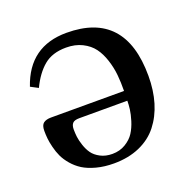

<svg xmlns="http://www.w3.org/2000/svg" viewBox="-98 -600 710 710"><g transform="rotate(-20 257.0 -245.0)"><path d="M33.2 -189Q33.2 -211.4 43.7 -219.2Q54.2 -227.1 73.2 -227.1H360.8Q361.3 -260.7 358.4 -290.5Q355.5 -320.3 345.7 -350.6Q335.9 -380.9 320.1 -402.3Q304.2 -423.8 276.9 -437.5Q249.5 -451.2 213.9 -451.2Q159.2 -451.2 126 -423.3Q92.8 -395.5 68.8 -345.2L39.1 -360.8Q86.9 -502 233.9 -502Q464.8 -502 464.8 -249Q464.8 -191.9 450.7 -144.8Q436.5 -97.7 408.7 -62.3Q380.9 -26.9 336.4 -7.3Q292 12.2 234.9 12.2Q197.3 12.2 166.3 3.9Q135.3 -4.4 114.7 -17.3Q94.2 -30.3 78.6 -48.6Q63 -66.9 54.7 -84.7Q46.4 -102.5 41.3 -123.3Q36.1 -144 34.7 -158.9Q33.2 -173.8 33.2 -189ZM137.2 -157.2Q137.2 -142.6 138.9 -127.9Q140.6 -113.3 147.2 -93.3Q153.8 -73.2 164.3 -58.6Q174.8 -43.9 194.8 -33.4Q214.8 -22.9 241.2 -22.9Q270.5 -22.9 293.2 -36.6Q315.9 -50.3 328.1 -69.3Q340.3 -88.4 347.9 -113Q355.5 -137.7 357.7 -155.8Q359.9 -173.8 359.9 -189H170.9Q151.4 -189 144.3 -180.9Q137.2 -172.9 137.2 -157.2Z"/></g></svg>

Font: Heuristica
Style: Regular
Weight: 400
Version: Version 1.0.2